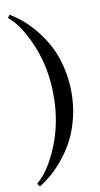

<svg xmlns="http://www.w3.org/2000/svg" viewBox="-94 -753 486 930"><g transform="rotate(-10 148.5 -287.5)"><path d="M24.4 134.8Q16.1 126.5 13.7 119.1Q73.7 70.3 119.9 -42.5Q166 -155.3 166 -288.1Q166 -421.4 119.6 -534.2Q73.2 -647 13.7 -695.3Q14.6 -697.3 16.6 -700Q18.6 -702.6 20.8 -705.8Q22.9 -709 23.4 -710Q56.6 -689.9 87.4 -663.6Q118.2 -637.2 149.2 -598.1Q180.2 -559.1 202.9 -514.4Q225.6 -469.7 239.7 -410.9Q253.9 -352.1 253.9 -288.1Q253.9 -224.1 239.5 -164.8Q225.1 -105.5 202.4 -60.8Q179.7 -16.1 148.4 22.9Q117.2 62 86.9 88.4Q56.6 114.7 24.4 134.8Z"/></g></svg>

Font: Comprehension SemiBold
Style: Regular
Weight: 600
Designer: Alfredo Marco Pradil
Foundry: Alfredo Marco Pradil
Version: 1.0